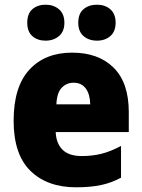

<svg xmlns="http://www.w3.org/2000/svg" viewBox="-20 -787 604 817"><path d="M287 -563Q399 -563 463.5 -499Q528 -435 528 -310V-225H217Q219 -177 246 -150Q273 -123 328 -123Q374 -123 413 -133Q452 -143 495 -166V-31Q457 -10 412 0Q367 10 304 10Q181 10 109.5 -60Q38 -130 38 -273Q38 -418 105 -490.5Q172 -563 287 -563ZM293 -435Q263 -435 242.5 -413.5Q222 -392 220 -343H364Q363 -386 345 -410.5Q327 -435 293 -435ZM96 -690Q96 -729 118 -748Q140 -767 174 -767Q208 -767 231 -747.5Q254 -728 254 -690Q254 -653 231 -633.5Q208 -614 174 -614Q140 -614 118 -633Q96 -652 96 -690ZM313 -690Q313 -729 335.5 -748Q358 -767 393 -767Q427 -767 449.5 -747.5Q472 -728 472 -690Q472 -653 449.5 -633.5Q427 -614 393 -614Q358 -614 335.5 -633.5Q313 -653 313 -690Z"/></svg>

Font: Noto Sans Hebrew SemiCondensed Black
Style: Regular
Weight: 900
Width: 4
Designer: Ben Nathan
Foundry: Google LLC
Version: Version 3.001; ttfautohint (v1.8.4.7-5d5b)